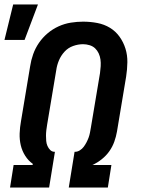

<svg xmlns="http://www.w3.org/2000/svg" viewBox="-20 -840 640 860"><path d="M200 0H25L41 -101H126L127 -106Q107 -120 93 -142Q79 -164 73 -189.5Q67 -215 68 -242.5Q69 -270 74 -297L115 -543Q119 -570 128.5 -597Q138 -624 154.5 -648Q171 -672 193.5 -691Q216 -710 242.5 -722Q269 -734 297 -738.5Q325 -743 352 -743Q385 -743 416 -737Q447 -731 472.5 -715.5Q498 -700 515.5 -675.5Q533 -651 542 -622Q551 -593 550.5 -561Q550 -529 545 -497L504 -251Q500 -228 492 -205.5Q484 -183 470 -163Q456 -143 436 -127Q416 -111 394 -101H479L463 0H288L314 -160H316Q327 -160 337.5 -166.5Q348 -173 355 -182.5Q362 -192 367.5 -202.5Q373 -213 377 -224Q381 -235 383 -246Q385 -257 387 -268L428 -513Q430 -528 431 -543.5Q432 -559 430 -573.5Q428 -588 422 -601Q416 -614 406 -623.5Q396 -633 381.5 -637.5Q367 -642 352 -642Q330 -642 307.5 -634Q285 -626 269 -608.5Q253 -591 244 -569.5Q235 -548 232 -526L191 -281Q189 -269 187.5 -256.5Q186 -244 186 -232Q186 -220 187 -208.5Q188 -197 192.5 -186.5Q197 -176 205 -168Q213 -160 225 -160H226ZM0 -661 39 -820H150L90 -661Z"/></svg>

Font: Iosevka Extended Oblique
Style: Bold
Weight: 700
Width: 7
Italic angle: -9°
Monospace: yes
Designer: Belleve Invis
Foundry: Belleve Invis
Version: Version 32.5.0; ttfautohint (v1.8.4)